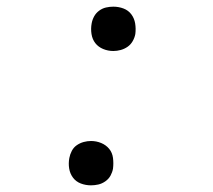

<svg xmlns="http://www.w3.org/2000/svg" viewBox="-20 -548 640 576"><path d="M253 8Q237 8 222.5 2.5Q208 -3 199 -15Q190 -27 187.5 -42.5Q185 -58 188 -74Q190 -85 195.5 -95.5Q201 -106 210.5 -112.5Q220 -119 231 -122Q242 -125 253 -125Q269 -125 283.5 -119Q298 -113 307.5 -101.5Q317 -90 319 -74Q321 -58 319 -42Q317 -31 311.5 -21Q306 -11 296 -4Q286 3 275 5.5Q264 8 253 8ZM320 -395Q304 -395 289.5 -401Q275 -407 266 -418.5Q257 -430 254.5 -446Q252 -462 255 -478Q257 -489 262.5 -499Q268 -509 277.5 -516Q287 -523 298 -525.5Q309 -528 320 -528Q336 -528 350.5 -522.5Q365 -517 374 -505Q383 -493 385.5 -477.5Q388 -462 386 -446Q384 -435 378 -424.5Q372 -414 362.5 -407.5Q353 -401 342 -398Q331 -395 320 -395Z"/></svg>

Font: Iosevka Light Extended Oblique
Style: Regular
Weight: 300
Width: 7
Italic angle: -9°
Monospace: yes
Designer: Belleve Invis
Foundry: Belleve Invis
Version: Version 32.5.0; ttfautohint (v1.8.4)